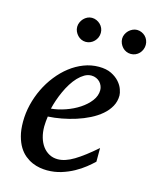

<svg xmlns="http://www.w3.org/2000/svg" viewBox="-108 -770 688 855"><g transform="rotate(15 236.0 -342.0)"><path d="M328.1 -394Q328.1 -403.8 324.2 -413.3Q320.3 -422.9 313.5 -430.2Q306.6 -437.5 296.4 -442.1Q286.1 -446.8 273.9 -446.8Q257.3 -446.8 242.2 -438Q227.1 -429.2 213.1 -414.6Q199.2 -399.9 187.3 -380.9Q175.3 -361.8 165.8 -340.8Q156.2 -319.8 148.9 -298.3Q141.6 -276.9 137.2 -257.8Q168.9 -260.7 202.9 -272.5Q236.8 -284.2 264.6 -302.5Q292.5 -320.8 310.3 -344.2Q328.1 -367.7 328.1 -394ZM417 -393.1Q417 -365.7 404.3 -342.8Q391.6 -319.8 369.9 -301.3Q348.1 -282.7 319.6 -268.3Q291 -253.9 259.5 -243.9Q228 -233.9 195.3 -227.8Q162.6 -221.7 132.8 -220.2Q131.3 -210.4 130.1 -196.8Q128.9 -183.1 128.9 -173.8Q128.9 -146.5 135.5 -123.5Q142.1 -100.6 154.5 -83.7Q167 -66.9 184.6 -57.4Q202.1 -47.9 224.1 -47.9Q257.8 -47.9 298.3 -72.3Q338.9 -96.7 394 -145V-82Q379.9 -68.4 359.4 -52Q338.9 -35.6 312.7 -21.2Q286.6 -6.8 255.9 2.7Q225.1 12.2 190.9 12.2Q175.8 12.2 158 9.3Q140.1 6.3 122.6 -1.2Q105 -8.8 88.6 -22Q72.3 -35.2 59.8 -55.4Q47.4 -75.7 39.8 -103.8Q32.2 -131.8 32.2 -169.9Q32.2 -209.5 41.7 -248.8Q51.3 -288.1 68.6 -324Q85.9 -359.9 110.4 -390.9Q134.8 -421.9 164.1 -444.6Q193.4 -467.3 226.8 -480.2Q260.3 -493.2 295.9 -493.2Q330.6 -493.2 353.8 -481.7Q377 -470.2 391.1 -454.1Q405.3 -438 411.1 -420.9Q417 -403.8 417 -393.1ZM264.6 -641.1Q264.6 -629.9 260.3 -619.6Q255.9 -609.4 248.3 -601.6Q240.7 -593.8 230.7 -589.4Q220.7 -585 209.5 -585Q198.7 -585 189 -589.4Q179.2 -593.8 171.9 -601.6Q164.6 -609.4 160.2 -619.1Q155.8 -628.9 155.8 -640.1Q155.8 -650.9 160.2 -660.9Q164.6 -670.9 171.9 -678.7Q179.2 -686.5 189 -691.2Q198.7 -695.8 209.5 -695.8Q220.7 -695.8 230.7 -691.4Q240.7 -687 248.3 -679.7Q255.9 -672.4 260.3 -662.4Q264.6 -652.3 264.6 -641.1ZM471.7 -641.1Q471.7 -629.9 467.5 -619.6Q463.4 -609.4 456.1 -601.6Q448.7 -593.8 438.7 -589.4Q428.7 -585 417.5 -585Q406.2 -585 396.2 -589.4Q386.2 -593.8 378.9 -601.6Q371.6 -609.4 367.2 -619.6Q362.8 -629.9 362.8 -641.1Q362.8 -651.4 367.4 -661.4Q372.1 -671.4 379.6 -679Q387.2 -686.5 397.2 -691.2Q407.2 -695.8 417.5 -695.8Q428.7 -695.8 438.7 -691.4Q448.7 -687 456.1 -679.7Q463.4 -672.4 467.5 -662.4Q471.7 -652.3 471.7 -641.1Z"/></g></svg>

Font: Charis SIL Viet
Style: Italic
Weight: 400
Italic angle: -11°
Foundry: SIL International
Version: Version 5.000